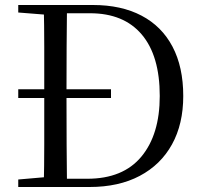

<svg xmlns="http://www.w3.org/2000/svg" viewBox="-20 -748 810 768"><path d="M424 -356H53V-391H424ZM53 0V-30L191 -42H202V0ZM155 0Q157 -84 157 -170.5Q157 -257 157 -358V-385Q157 -474 157 -559.5Q157 -645 155 -728H248Q247 -645 246.5 -560Q246 -475 246 -385V-358Q246 -257 246.5 -170.5Q247 -84 248 0ZM202 0V-33H329Q472 -33 545.5 -121.5Q619 -210 619 -364Q619 -525 547 -610Q475 -695 340 -695H202V-728H352Q465 -728 546 -685.5Q627 -643 670 -561.5Q713 -480 713 -364Q713 -252 668 -170.5Q623 -89 539 -44.5Q455 0 338 0ZM53 -698V-728H202V-687H191Z"/></svg>

Font: Noto Serif SC ExtraLight
Style: Regular
Weight: 400
Version: Version 2.002-H1;hotconv 1.1.0;makeotfexe 2.6.0